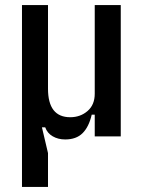

<svg xmlns="http://www.w3.org/2000/svg" viewBox="-20 -540 570 760"><path d="M67 200V-520H170V-189Q170 -76 258 -76Q298 -76 326.5 -100.5Q355 -125 355 -169V-520H458V0H355V-86H343Q332 -38 307 -13Q282 12 238 12Q210 12 188.5 -0.5Q167 -13 159 -36H146L170 66V200Z"/></svg>

Font: IBM Plex Sans Cond Medm
Style: Regular
Weight: 500
Width: 3
Designer: Mike Abbink, Paul van der Laan, Pieter van Rosmalen
Foundry: Bold Monday
Version: Version 1.3